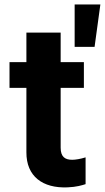

<svg xmlns="http://www.w3.org/2000/svg" viewBox="-20 -820 465 848"><path d="M350.5 -545.5H247.9V-676.1H96.6V-545.5H22V-431.8H96.6V-147.7C95.9 -40.8 168.7 12.1 278.4 7.5C317.5 6 342.7 -1.8 358 -6.7V-125C335.6 -117.9 313.2 -114.3 299 -114.3C268.8 -114.3 247.9 -125.7 247.9 -167.6V-431.8H350.5ZM309.7 -612.9H397.7L423.3 -800.4H309.7Z"/></svg>

Font: Margiela Sans
Style: Bold
Weight: 700
Designer: Stefan Endress, Andreas Faust
Version: Version 1.100;FEAKit 1.0